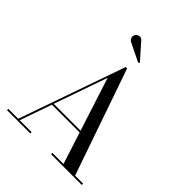

<svg xmlns="http://www.w3.org/2000/svg" viewBox="-262 -1128 1282 1282"><g transform="rotate(45 379.0 -487.5)"><path d="M209.5 -238V-250.5H531V-238ZM396 -764.5 656.5 -12.5H732V0H442V-12.5H547L348.5 -628L133.5 -12.5H246V0H26V-12.5H119.5L383 -764.5ZM422 -843 288 -908.5Q280 -913 275.2 -921.2Q270.5 -929.5 270.2 -939.5Q270 -949.5 274.5 -957.5Q279.5 -966 289.2 -971Q299 -976 310.2 -975Q321.5 -974 330.5 -963L429.5 -851.5Z"/></g></svg>

Font: Bodoni Moda 18pt
Style: Regular
Weight: 400
Designer: Owen Earl
Foundry: indestructible type
Version: Version 2.005